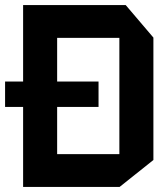

<svg xmlns="http://www.w3.org/2000/svg" viewBox="-25 -734 658 756"><path d="M-5 -313V-413H66V-714H470L579 -586V-104L446 2H66V-313ZM200 -585V-413H363V-313H200V-127H445V-585Z"/></svg>

Font: Foldit Thin SemiBold
Style: Regular
Weight: 600
Version: Version 1.003